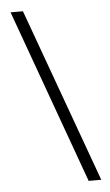

<svg xmlns="http://www.w3.org/2000/svg" viewBox="-52 -752 453 788"><g transform="rotate(-5 174.5 -357.5)"><path d="M73 -716 333 1H281L22 -716Z"/></g></svg>

Font: Noto Sans Myanmar ExtraCondensed Light
Style: Regular
Weight: 300
Width: 2
Designer: Monotype Design Team
Foundry: Monotype Imaging Inc.
Version: Version 2.107; ttfautohint (v1.8.4.7-5d5b)